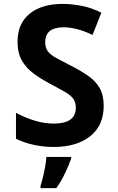

<svg xmlns="http://www.w3.org/2000/svg" viewBox="-20 -744 603 985"><path d="M255 10Q204 10 155 -0.5Q106 -11 62 -32V-165Q114 -138 161.5 -124Q209 -110 257 -110Q310 -110 339.5 -129.5Q369 -149 369 -192Q369 -222 353 -241Q337 -260 306.5 -276.5Q276 -293 232 -317Q189 -340 152 -367Q115 -394 92.5 -433Q70 -472 70 -530Q70 -623 132 -673.5Q194 -724 302 -724Q345 -724 396.5 -714.5Q448 -705 500 -679L455 -565Q410 -586 373.5 -595Q337 -604 307 -604Q212 -604 212 -528Q212 -498 226 -480Q240 -462 268.5 -446.5Q297 -431 340 -409Q395 -381 433.5 -354Q472 -327 492 -291Q512 -255 512 -201Q512 -100 442.5 -45Q373 10 255 10ZM188 209Q194 191 200.5 164Q207 137 212 109.5Q217 82 218 61H345V70Q333 104 313.5 145Q294 186 269 221H188Z"/></svg>

Font: Noto Sans Mono SemiCondensed
Style: Bold
Weight: 700
Width: 4
Designer: Monotype Design Team
Foundry: Monotype Imaging Inc.
Version: Version 2.014